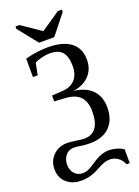

<svg xmlns="http://www.w3.org/2000/svg" viewBox="-194 -938 890 1233"><g transform="rotate(-20 250.5 -321.5)"><path d="M165 0Q129.9 0 108.4 25.4Q86.9 50.8 86.9 90.3Q86.9 126.5 108.2 150.4Q129.4 174.3 163.1 174.3Q183.6 174.3 204.1 165.5Q224.6 156.7 258.3 133.3Q316.9 92.8 370.6 92.8Q393.1 92.8 420.4 100.3Q447.8 107.9 468.3 122.1V216.3H446.3Q436 187 410.6 168.7Q385.3 150.4 355 150.4Q335 150.4 314.7 157.5Q294.4 164.6 261.2 183.1Q201.7 216.3 140.1 216.3Q77.6 216.3 39.1 181.4Q0.5 146.5 0.5 88.4Q0.5 31.7 38.6 -5.4Q76.7 -42.5 132.3 -42.5Q156.7 -42.5 194.8 -36.6Q230 -30.8 250 -30.8Q302.2 -30.8 329.1 -68.1Q356 -105.5 356 -178.2Q356 -245.1 322.8 -279.8Q289.6 -314.5 217.8 -317.9L147.9 -321.8V-361.8L217.8 -366.2Q274.9 -369.1 306.2 -402.1Q337.4 -435.1 337.4 -495.6Q337.4 -559.1 311.8 -590.3Q286.1 -621.6 225.1 -621.6Q198.2 -621.6 167.7 -613.5Q137.2 -605.5 121.6 -595.7L105.5 -515.6H73.2V-641.6Q154.8 -662.6 227.1 -662.6Q329.6 -662.6 383.5 -621.6Q437.5 -580.6 437.5 -501.5Q437.5 -437.5 397.5 -395.3Q357.4 -353 288.6 -342.8Q370.6 -332.5 413.1 -288.1Q455.6 -243.7 455.6 -170.4Q455.6 -85 407.7 -37.6Q359.9 9.8 272.9 9.8Q240.2 9.8 209.5 4.9Q179.2 0 165 0ZM106.4 -858.9 237.3 -769.5 368.2 -858.9H395.5V-842.8L289.6 -709.5H185.5L79.1 -842.8V-858.9Z"/></g></svg>

Font: Liberation Serif
Style: Regular
Weight: 400
Designer: Steve Matteson
Foundry: Ascender Corporation
Version: Version 2.1.5